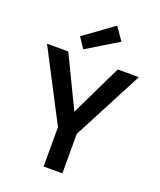

<svg xmlns="http://www.w3.org/2000/svg" viewBox="-169 -1049 959 1153"><g transform="rotate(20 311.0 -473.0)"><path d="M251 0V-252L18 -700H154L312 -372L470 -700H605L371 -252V0ZM234 -743 189 -810 377 -946 434 -864Z"/></g></svg>

Font: DM Sans 9pt
Style: Semibold
Weight: 600
Designer: Colophon Foundry, Jonny Pinhorn
Foundry: Colophon Foundry
Version: Version 4.004;gftools[0.9.30]